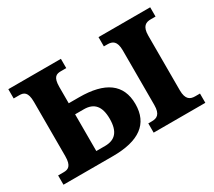

<svg xmlns="http://www.w3.org/2000/svg" viewBox="-106 -734 1040 933"><g transform="rotate(-30 414.0 -268.0)"><path d="M521 0H811V-52H784C757 -52 734 -62 734 -115V-421C734 -474 757 -484 784 -484H811V-536H521V-484H541C569 -484 591 -474 591 -421V-115C591 -62 569 -52 541 -52H521ZM15 0H293C439 0 514 -54 514 -165C514 -277 438 -330 293 -330H235V-421C235 -478 255 -484 281 -484H310V-536H15V-484H46C71 -484 92 -477 92 -420V-116C92 -60 71 -52 46 -52H15ZM235 -62V-268H284C341 -268 370 -236 370 -165C370 -94 341 -62 284 -62Z"/></g></svg>

Font: Noto Serif SemiCondensed
Style: Bold
Weight: 700
Width: 4
Designer: Monotype Design Team
Foundry: Monotype Imaging Inc.
Version: Version 2.015